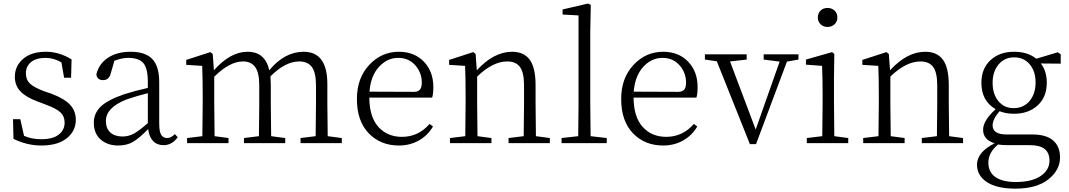

<svg xmlns="http://www.w3.org/2000/svg" viewBox="-20 -823 6148 1104"><path d="M232.4 -298.8 275.4 -284.2Q350.6 -255.9 383.3 -220.2Q416 -184.6 416 -133.8Q416 -70.3 364.3 -28.3Q312.5 13.7 216.8 13.7Q136.7 13.7 57.6 -24.4L54.7 -137.7H96.7L118.2 -42Q160.2 -22.5 217.8 -22.5Q283.2 -22.5 317.4 -48.8Q351.6 -75.2 351.6 -118.2Q351.6 -154.3 327.6 -176.8Q303.7 -199.2 245.1 -220.7L196.3 -239.3Q131.8 -262.7 98.6 -296.4Q65.4 -330.1 65.4 -381.8Q65.4 -443.4 112.8 -484.4Q160.2 -525.4 244.1 -525.4Q320.3 -525.4 391.6 -481.4L388.7 -376H348.6L333 -464.8Q287.1 -490.2 243.2 -490.2Q187.5 -490.2 158.2 -465.8Q128.9 -441.4 128.9 -401.4Q128.9 -364.3 152.3 -342.3Q175.8 -320.3 232.4 -298.8Z M830.1 -115.2V-287.1Q772.5 -273.4 707 -251Q588.9 -204.1 588.9 -127.9Q588.9 -84 614.7 -61Q640.6 -38.1 684.6 -38.1Q718.8 -38.1 749.5 -54.7Q780.3 -71.3 830.1 -115.2ZM985.4 -51.8 1002 -34.2Q969.7 11.7 919.9 11.7Q882.8 11.7 859.9 -12.7Q836.9 -37.1 832 -81.1Q781.2 -28.3 745.1 -7.3Q709 13.7 659.2 13.7Q598.6 13.7 559.1 -20.5Q519.5 -54.7 519.5 -117.2Q519.5 -170.9 558.1 -209Q596.7 -247.1 691.4 -280.3Q758.8 -301.8 830.1 -317.4V-349.6Q830.1 -430.7 804.2 -460.4Q778.3 -490.2 716.8 -490.2Q681.6 -490.2 637.7 -473.6L617.2 -402.3Q607.4 -362.3 573.2 -362.3Q537.1 -362.3 534.2 -396.5Q549.8 -458 602.1 -491.7Q654.3 -525.4 731.4 -525.4Q815.4 -525.4 855.5 -483.9Q895.5 -442.4 895.5 -349.6V-112.3Q895.5 -66.4 906.7 -47.9Q918 -29.3 941.4 -29.3Q962.9 -29.3 985.4 -51.8Z M1864.3 -40 1945.3 -29.3V0H1708V-29.3L1794.9 -40Q1796.9 -149.4 1796.9 -226.6V-332Q1796.9 -406.2 1772.9 -438Q1749 -469.7 1701.2 -469.7Q1620.1 -469.7 1535.2 -383.8Q1537.1 -352.5 1537.1 -333V-226.6Q1537.1 -149.4 1539.1 -40L1620.1 -29.3V0H1382.8V-29.3L1468.8 -40Q1470.7 -149.4 1470.7 -226.6V-331.1Q1470.7 -405.3 1447.3 -437.5Q1423.8 -469.7 1377.9 -469.7Q1299.8 -469.7 1211.9 -381.8V-226.6Q1211.9 -149.4 1213.9 -40L1293.9 -29.3V0H1055.7V-29.3L1143.6 -40Q1145.5 -149.4 1145.5 -226.6V-281.2Q1145.5 -374 1142.6 -444.3L1050.8 -450.2V-478.5L1189.5 -523.4L1203.1 -512.7L1210 -418.9Q1304.7 -525.4 1403.3 -525.4Q1504.9 -525.4 1528.3 -418.9Q1616.2 -525.4 1726.6 -525.4Q1862.3 -525.4 1862.3 -338.9V-226.6Q1862.3 -149.4 1864.3 -40Z M2104.5 -295.9 2358.4 -294.9Q2384.8 -294.9 2395 -308.1Q2405.3 -321.3 2405.3 -347.7Q2405.3 -405.3 2367.7 -447.8Q2330.1 -490.2 2269.5 -490.2Q2206.1 -490.2 2158.7 -438Q2111.3 -385.7 2104.5 -295.9ZM2464.8 -261.7H2103.5Q2104.5 -149.4 2156.2 -92.8Q2208 -36.1 2291 -36.1Q2385.7 -36.1 2450.2 -110.4L2469.7 -95.7Q2439.5 -43.9 2388.2 -15.1Q2336.9 13.7 2273.4 13.7Q2168 13.7 2100.1 -56.6Q2032.2 -127 2032.2 -253.9Q2032.2 -374 2103 -449.7Q2173.8 -525.4 2273.4 -525.4Q2362.3 -525.4 2417 -468.8Q2471.7 -412.1 2471.7 -322.3Q2471.7 -282.2 2464.8 -261.7Z M3061.5 -40 3141.6 -29.3V0H2904.3V-29.3L2991.2 -40Q2993.2 -149.4 2993.2 -226.6V-331.1Q2993.2 -406.2 2969.7 -438Q2946.3 -469.7 2896.5 -469.7Q2813.5 -469.7 2723.6 -382.8V-226.6Q2723.6 -149.4 2725.6 -40L2805.7 -29.3V0H2567.4V-29.3L2655.3 -40Q2657.2 -149.4 2657.2 -226.6V-281.2Q2657.2 -373 2654.3 -444.3L2562.5 -450.2V-478.5L2701.2 -523.4L2714.8 -512.7L2721.7 -418.9Q2819.3 -525.4 2924.8 -525.4Q2992.2 -525.4 3025.9 -479.5Q3059.6 -433.6 3059.6 -333V-226.6Q3059.6 -149.4 3061.5 -40Z M3376 -40 3468.8 -29.3V0H3209V-29.3L3304.7 -40Q3306.6 -157.2 3306.6 -226.6V-734.4L3214.8 -739.3V-768.6L3361.3 -802.7L3377 -794.9L3374 -640.6V-226.6Q3374 -157.2 3376 -40Z M3624 -295.9 3877.9 -294.9Q3904.3 -294.9 3914.6 -308.1Q3924.8 -321.3 3924.8 -347.7Q3924.8 -405.3 3887.2 -447.8Q3849.6 -490.2 3789.1 -490.2Q3725.6 -490.2 3678.2 -438Q3630.9 -385.7 3624 -295.9ZM3984.4 -261.7H3623Q3624 -149.4 3675.8 -92.8Q3727.5 -36.1 3810.5 -36.1Q3905.3 -36.1 3969.7 -110.4L3989.3 -95.7Q3959 -43.9 3907.7 -15.1Q3856.4 13.7 3793 13.7Q3687.5 13.7 3619.6 -56.6Q3551.8 -127 3551.8 -253.9Q3551.8 -374 3622.6 -449.7Q3693.4 -525.4 3793 -525.4Q3881.8 -525.4 3936.5 -468.8Q3991.2 -412.1 3991.2 -322.3Q3991.2 -282.2 3984.4 -261.7Z M4571.3 -510.7V-480.5L4504.9 -468.8L4327.1 5.9H4292L4101.6 -470.7L4033.2 -480.5V-510.7H4273.4V-480.5L4177.7 -469.7L4325.2 -78.1L4462.9 -468.8L4371.1 -480.5V-510.7Z M4682.6 -721.7Q4682.6 -747.1 4698.2 -762.2Q4713.9 -777.3 4738.3 -777.3Q4762.7 -777.3 4778.8 -762.2Q4794.9 -747.1 4794.9 -721.7Q4794.9 -698.2 4778.3 -683.1Q4761.7 -668 4738.3 -668Q4714.8 -668 4698.7 -683.1Q4682.6 -698.2 4682.6 -721.7ZM4777.3 -40 4857.4 -29.3V0H4619.1V-29.3L4708 -40Q4710 -149.4 4710 -226.6V-282.2Q4710 -365.2 4707 -444.3L4614.3 -451.2V-480.5L4764.6 -523.4L4777.3 -512.7L4775.4 -376V-226.6Q4775.4 -149.4 4777.3 -40Z M5437.5 -40 5517.6 -29.3V0H5280.3V-29.3L5367.2 -40Q5369.1 -149.4 5369.1 -226.6V-331.1Q5369.1 -406.2 5345.7 -438Q5322.3 -469.7 5272.5 -469.7Q5189.5 -469.7 5099.6 -382.8V-226.6Q5099.6 -149.4 5101.6 -40L5181.6 -29.3V0H4943.4V-29.3L5031.2 -40Q5033.2 -149.4 5033.2 -226.6V-281.2Q5033.2 -373 5030.3 -444.3L4938.5 -450.2V-478.5L5077.1 -523.4L5090.8 -512.7L5097.7 -418.9Q5195.3 -525.4 5300.8 -525.4Q5368.2 -525.4 5401.9 -479.5Q5435.5 -433.6 5435.5 -333V-226.6Q5435.5 -149.4 5437.5 -40Z M5808.6 -201.2Q5865.2 -201.2 5899.9 -242.2Q5934.6 -283.2 5934.6 -348.6Q5934.6 -413.1 5900.9 -453.1Q5867.2 -493.2 5811.5 -493.2Q5755.9 -493.2 5721.7 -452.1Q5687.5 -411.1 5687.5 -346.7Q5687.5 -282.2 5720.7 -241.7Q5753.9 -201.2 5808.6 -201.2ZM5903.3 11.7H5775.4Q5741.2 11.7 5718.8 7.8Q5663.1 53.7 5663.1 112.3Q5663.1 168 5704.6 195.8Q5746.1 223.6 5820.3 223.6Q5913.1 223.6 5963.9 189Q6014.6 154.3 6014.6 100.6Q6014.6 11.7 5903.3 11.7ZM6079.1 -510.7V-457L5964.8 -458Q5999 -415 5999 -346.7Q5999 -264.6 5946.3 -216.8Q5893.6 -168.9 5810.5 -168.9Q5763.7 -168.9 5727.5 -183.6Q5687.5 -137.7 5687.5 -102.5Q5687.5 -49.8 5767.6 -49.8H5916Q5995.1 -49.8 6035.2 -15.6Q6075.2 18.6 6075.2 82Q6075.2 155.3 6007.8 208.5Q5940.4 261.7 5819.3 261.7Q5711.9 261.7 5654.8 224.1Q5597.7 186.5 5597.7 124Q5597.7 51.8 5699.2 1Q5632.8 -19.5 5632.8 -77.1Q5632.8 -129.9 5705.1 -195.3Q5623 -242.2 5623 -346.7Q5623 -428.7 5675.3 -477.1Q5727.5 -525.4 5810.5 -525.4Q5889.6 -525.4 5938.5 -485.4L6062.5 -522.5Z"/></svg>

Font: GenYoMin TW TTF Light
Style: Regular
Weight: 300
Version: Version 1.300